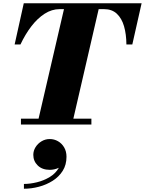

<svg xmlns="http://www.w3.org/2000/svg" viewBox="-20 -770 896 1187"><path d="M185.9 187.2Q185.9 162 199.9 139.6Q213.9 117.2 237.1 103.4Q260.3 89.6 287.5 89.6Q315.1 89.6 338.7 103.2Q362.3 116.8 376.7 141.4Q391.1 166 391.1 199.2Q391.1 248.8 367.9 285.8Q344.7 322.8 306.1 347.4Q267.5 372 220.9 384.4Q174.3 396.8 127.9 396.8V367.2Q165.9 367.2 208.5 356.8Q251.1 346.4 287.5 324.4Q323.9 302.4 343.9 267.2Q330.3 273.6 315.7 276.8Q301.1 280 287.9 280Q241.1 280 213.5 253.2Q185.9 226.4 185.9 187.2ZM109.5 -36.5H218.5L375.5 -713.5H348.5Q300.5 -713.5 256.2 -685.2Q212 -657 174 -607.5Q136 -558 106.5 -495H70.5L127 -750H855.5L798 -495H761.5Q761 -558.5 746.8 -607.8Q732.5 -657 702.2 -685.2Q672 -713.5 623.5 -713.5H590L433.5 -36.5H545V0H109.5Z"/></svg>

Font: Bodoni* 06pt Fatface
Style: Italic
Weight: 900
Italic angle: -13°
Version: Version 2.3